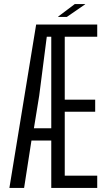

<svg xmlns="http://www.w3.org/2000/svg" viewBox="-20 -920 529 940"><path d="M456 -740H297V-432H446V-373H297V-60H456V0H231V-232H134L98 0H26L157 -800H456ZM146 -292H231V-740H209L172 -452ZM265 -837V-839L346 -900H397V-899L307 -837Z"/></svg>

Font: Big Shoulders Display
Style: Regular
Weight: 400
Designer: Patric King
Foundry: XO Type Co
Version: Version 1.000; ttfautohint (v1.8.2)